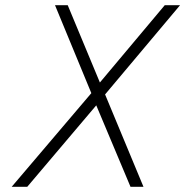

<svg xmlns="http://www.w3.org/2000/svg" viewBox="-20 -720 714 740"><path d="M365 -402 241 -700H192L332 -361L25 0H85L351 -314L483 0H533L385 -356L674 -700H615Z"/></svg>

Font: Advent Pro Light
Style: Italic
Weight: 300
Italic angle: -12°
Version: Version 3.000